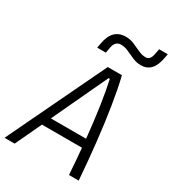

<svg xmlns="http://www.w3.org/2000/svg" viewBox="-239 -1063 1058 1180"><g transform="rotate(30 290.0 -473.0)"><path d="M-15.6 0 316.4 -693.8H417Q437 -611.3 454.6 -501.7Q472.2 -392.1 486.3 -264.4Q500.5 -136.7 510.7 0H441.9Q435.5 -93.8 427.2 -185.1H143.1L56.2 0ZM171.4 -245.6H421.4Q409.7 -363.3 394.8 -463.9Q379.9 -564.5 363.8 -637.2H355ZM200.7 -764.6 207 -798.8Q226.6 -911.1 321.3 -911.1Q352.1 -911.1 380.1 -898.9Q408.2 -886.7 435.1 -874.3Q461.9 -861.8 487.8 -861.8Q520.5 -861.8 528.3 -910.6L535.2 -946.3H596.7L590.8 -915.5Q570.8 -804.7 486.3 -804.7Q456.1 -804.7 427.5 -817.1Q398.9 -829.6 372.1 -841.8Q345.2 -854 319.3 -854Q277.8 -854 269 -803.7L262.2 -764.6Z"/></g></svg>

Font: Cascadia Code Light
Style: Italic
Weight: 300
Italic angle: -10°
Monospace: yes
Designer: Aaron Bell
Foundry: Saja Typeworks
Version: Version 2404.023; ttfautohint (v1.8.4)